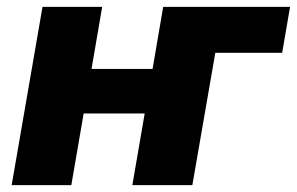

<svg xmlns="http://www.w3.org/2000/svg" viewBox="-20 -540 866 560"><path d="M456 -520 425 -339H247L278 -520H104L14 0H188L224 -209H402L366 0H541L608 -386H803L826 -520Z"/></svg>

Font: Fixel Display 20240404 ExBold
Style: Italic
Weight: 800
Italic angle: -10°
Designer: AlfaBravo + MacPaw
Foundry: Kyrylo Tkachov, Marchela Mozhyna, Serhii Makarenko, Maria Weinstein, Zakhar Kryvoshyya
Version: Version 1.211;Glyphs 3.2 (3225)